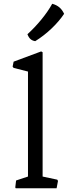

<svg xmlns="http://www.w3.org/2000/svg" viewBox="-20 -1005 374 1025"><path d="M61.5 -4.4 64 0H282.2L289.6 -39.1L285.6 -45.9L207.5 -62.5V-726.1L199.7 -730.5L52.7 -675.8L47.4 -649.4L52.7 -642.6L129.4 -623V-62.5L65.9 -41.5ZM168 -785.2C231.4 -824.2 288.6 -880.4 322.3 -931.2C309.6 -958.5 291 -976.1 258.8 -984.9C229 -930.2 177.2 -868.2 126.5 -822.3C135.7 -797.9 148.4 -788.6 168 -785.2Z"/></svg>

Font: Trykker
Style: Regular
Weight: 400
Designer: Magnus Gaarde
Foundry: Magnus Gaarde
Version: Version 1.001